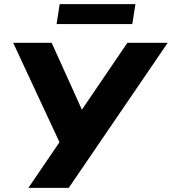

<svg xmlns="http://www.w3.org/2000/svg" viewBox="-20 -913 835 933"><path d="M44 0ZM118 0 269 -222 44 -705H231L378 -380L599 -705H795L314 0ZM255 -796 270 -893H638L623 -796Z"/></svg>

Font: Winston ExtraBold
Style: Italic
Weight: 800
Italic angle: -9°
Designer: Original fonts by Vernon Adams / Changes by Cristiano Sobral
Foundry: Original fonts by Vernon Adams / Changes by Cristiano Sobral
Version: Version 2.503;July 17, 2020;FontCreator 13.0.0.2655 64-bit